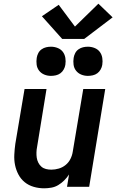

<svg xmlns="http://www.w3.org/2000/svg" viewBox="-20 -1012 640 1040"><path d="M219 8Q190 8 162.5 0Q135 -8 114 -25Q93 -42 80 -66.5Q67 -91 61.5 -118Q56 -145 57.5 -174.5Q59 -204 63 -233L113 -530H232L181 -217Q178 -202 177.5 -187Q177 -172 179 -158Q181 -144 187.5 -131Q194 -118 204.5 -109Q215 -100 229 -96.5Q243 -93 258 -93Q278 -93 298.5 -99Q319 -105 335.5 -118.5Q352 -132 361.5 -151Q371 -170 374 -190L431 -530H550L463 0H343L354 -67Q343 -50 328 -35Q313 -20 295.5 -9.5Q278 1 258 4.5Q238 8 219 8ZM456 -601Q437 -601 420 -608Q403 -615 392 -629Q381 -643 378.5 -661.5Q376 -680 379 -699Q381 -712 387.5 -724.5Q394 -737 405.5 -745Q417 -753 430 -756Q443 -759 456 -759Q475 -759 492.5 -752Q510 -745 520.5 -731Q531 -717 534 -698.5Q537 -680 534 -661Q532 -648 525 -635.5Q518 -623 507 -615Q496 -607 482.5 -604Q469 -601 456 -601ZM256 -601Q237 -601 220 -608Q203 -615 192 -629Q181 -643 178.5 -661.5Q176 -680 179 -699Q181 -712 187.5 -724.5Q194 -737 205.5 -745Q217 -753 230 -756Q243 -759 256 -759Q275 -759 292.5 -752Q310 -745 320.5 -731Q331 -717 334 -698.5Q337 -680 334 -661Q332 -648 325 -635.5Q318 -623 307 -615Q296 -607 282.5 -604Q269 -601 256 -601ZM317 -801 207 -924 298 -986 386 -868 513 -992 590 -918 436 -801Z"/></svg>

Font: Iosevka Curly Extended Oblique
Style: Bold
Weight: 700
Width: 7
Italic angle: -9°
Monospace: yes
Designer: Belleve Invis
Foundry: Belleve Invis
Version: Version 11.1.0; ttfautohint (v1.8.3)